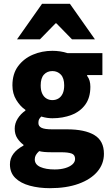

<svg xmlns="http://www.w3.org/2000/svg" viewBox="-20 -776 579 1005"><path d="M241 209Q184 209 136 196Q88 183 60 155.5Q32 128 32 84Q32 53 50.5 28.5Q69 4 103 -14V-18Q84 -32 70.5 -52.5Q57 -73 57 -103Q57 -130 72.5 -155Q88 -180 113 -197V-201Q86 -219 65.5 -252.5Q45 -286 45 -329Q45 -390 75 -430Q105 -470 152.5 -490Q200 -510 254 -510Q275 -510 295 -507Q315 -504 333 -498H516V-383H436V-379Q445 -367 449 -353Q453 -339 453 -322Q453 -265 426.5 -228.5Q400 -192 354.5 -174.5Q309 -157 254 -157Q241 -157 227 -159Q213 -161 196 -166Q188 -158 184.5 -151.5Q181 -145 181 -132Q181 -115 197.5 -107Q214 -99 253 -99H331Q424 -99 474 -69Q524 -39 524 29Q524 82 489.5 122.5Q455 163 391.5 186Q328 209 241 209ZM254 -252Q272 -252 286 -260.5Q300 -269 308 -286Q316 -303 316 -329Q316 -367 298.5 -385.5Q281 -404 254 -404Q227 -404 210 -385.5Q193 -367 193 -329Q193 -303 201 -286Q209 -269 223 -260.5Q237 -252 254 -252ZM266 111Q297 111 321 104Q345 97 359 84.5Q373 72 373 56Q373 34 354.5 27.5Q336 21 301 21H255Q228 21 212 19.5Q196 18 185 15Q173 26 167.5 36Q162 46 162 58Q162 85 191 98Q220 111 266 111ZM69 -570 200 -756H346L477 -570H357L275 -654H271L189 -570Z"/></svg>

Font: Mada ExtraBold
Style: Regular
Weight: 800
Designer: Khaled Hosny
Version: Version 1.5